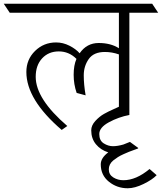

<svg xmlns="http://www.w3.org/2000/svg" viewBox="-72 -695 866 1027"><path d="M588 269Q656 269 728 209L766 242Q743 266 696 289Q649 312 611 312Q554 312 510.5 277Q467 242 467 184Q467 150 507 120Q466 107 441 76.5Q416 46 416 2Q416 -24 438 -48Q460 -72 484 -85.5Q508 -99 535.5 -111Q563 -123 564 -124V-404Q527 -417 489 -417Q429 -417 402.5 -379Q376 -341 376 -292Q376 -243 386 -185L338 -198Q322 -244 322 -295Q322 -346 337 -380Q297 -420 242.5 -420Q188 -420 153.5 -383Q119 -346 119 -284Q119 -166 288 -21L258 0Q69 -162 69 -310Q69 -377 115.5 -422.5Q162 -468 228 -468Q265 -468 299.5 -450.5Q334 -433 354 -410Q392 -465 456 -465Q520 -465 564 -437V-627H-20L-52 -675H742L774 -627H620V-80Q562 -69 510.5 -41Q459 -13 459 22Q459 57 483 72Q507 87 532 87Q557 87 588 78L623 64L667 96V99Q665 100 646.5 106.5Q628 113 618 117Q608 121 589 129.5Q570 138 558.5 145.5Q547 153 534 163Q510 183 510 211Q510 239 534 254Q558 269 588 269Z"/></svg>

Font: Halant Light
Style: Regular
Weight: 300
Designer: Hitesh Malaviya (Devanagari), Satya Rajpurohit (Latin)
Foundry: Indian Type Foundry
Version: Version 1.101;PS 1.0;hotconv 1.0.78;makeotf.lib2.5.61930; tt